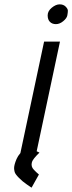

<svg xmlns="http://www.w3.org/2000/svg" viewBox="-20 -717 335 891"><path d="M184.6 -523.9H258.3L147 0H73.2ZM239.5 -605Q222.2 -605 211.7 -615.5Q201.2 -626 201.2 -645.8Q201.2 -665.5 220.2 -681.2Q239.3 -696.8 256.8 -696.8Q274.4 -696.8 284.7 -686.3Q294.9 -675.8 294.9 -667.5Q294.9 -659.2 292.5 -645.8Q290 -632.3 273.4 -618.7Q256.8 -605 239.5 -605ZM160.6 92.8 126.5 153.8Q125 152.8 122.6 151.4Q115.2 146 103.5 138.2Q85.4 126 67.9 108.4Q50.3 90.8 47.9 80.6Q45.4 70.3 45.4 63.5Q45.4 47.9 56.9 20.8Q68.4 -6.3 106 -36.1L163.1 -8.8Q132.8 20.5 128.4 34.7Q122.1 55.7 137.2 70.8L148.4 82Q151.9 84.5 160.6 92.8Z"/></svg>

Font: Tuffy
Style: Italic
Weight: 400
Italic angle: -12°
Designer: Thatcher Ulrich, Karoly Barta and Michael Everson
Version: Version 001.271